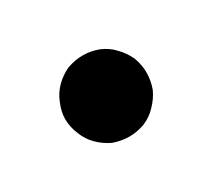

<svg xmlns="http://www.w3.org/2000/svg" viewBox="-48 -206 315 286"><g transform="rotate(-30 110.0 -63.0)"><path d="M179.7 -63.5Q179.7 -76.2 174.8 -89.8Q168.9 -102.5 159.2 -112.3Q150.4 -122.1 136.7 -127.9Q123 -132.8 110.4 -132.8Q96.7 -132.8 83 -127.9Q70.3 -122.1 60.5 -112.3Q50.8 -102.5 45.9 -89.8Q40 -76.2 40 -63.5Q40 -49.8 45.9 -36.1Q50.8 -23.4 60.5 -13.7Q70.3 -3.9 83 2Q96.7 6.8 110.4 6.8Q123 6.8 136.7 2Q150.4 -3.9 159.2 -13.7Q168.9 -23.4 174.8 -36.1Q179.7 -49.8 179.7 -63.5Z"/></g></svg>

Font: Seiden_Sans_Regular
Style: Regular
Weight: 400
Designer: Kevin Beronilla
Version: Version 1.0